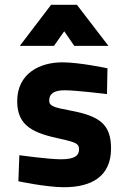

<svg xmlns="http://www.w3.org/2000/svg" viewBox="-20 -772 537 804"><path d="M430 -486C430 -486 313 -511 241 -511C146 -511 52 -464 52 -348C52 -241 124 -214 235 -190C300 -176 311 -169 311 -147C311 -121 294 -105 235 -105C184 -105 61 -122 61 -122L57 -13C57 -13 174 12 248 12C363 12 445 -33 445 -150C445 -251 398 -286 275 -309C205 -322 186 -328 186 -351C186 -378 204 -394 251 -394C299 -394 428 -378 428 -378ZM63 -580H206L249 -641L291 -580H434L302 -752H194Z"/></svg>

Font: TitilliumMaps29L
Style: 999 wt
Weight: 900
Designer: Campivisivi
Foundry: Accademia di Belle Arti di Urbino and students of MA course of Visual design